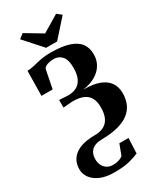

<svg xmlns="http://www.w3.org/2000/svg" viewBox="-300 -1078 1207 1443"><g transform="rotate(-30 304.0 -357.0)"><path d="M238.5 269Q168 269 119.8 248Q71.5 227 46.5 192.8Q21.5 158.5 21.5 118.5Q21.5 79.5 36 48.8Q50.5 18 79.2 -3.2Q108 -24.5 150.2 -35.8Q192.5 -47 248.5 -47Q297 -47 329.2 -64Q361.5 -81 378.2 -116.5Q395 -152 395 -207Q395 -253.5 379 -285.5Q363 -317.5 327 -334.2Q291 -351 230 -351L150.5 -344.5V-410.5L229 -406Q267 -406 298 -421Q329 -436 347.2 -471.5Q365.5 -507 365.5 -568Q365.5 -637.5 337.5 -667.8Q309.5 -698 267.5 -698Q240 -698 215 -689.8Q190 -681.5 180 -664.5L148 -503.5H51L54.5 -719Q82 -720.5 105 -725.2Q128 -730 151.2 -736Q174.5 -742 203 -746.5Q231.5 -751 269.5 -751Q370 -751 431.2 -730.8Q492.5 -710.5 520.2 -672.2Q548 -634 548 -579Q548 -536.5 532.2 -503.5Q516.5 -470.5 489 -446.2Q461.5 -422 424.5 -407.2Q387.5 -392.5 345 -386.5Q429 -388 483.2 -367.8Q537.5 -347.5 564 -309Q590.5 -270.5 590.5 -217Q590.5 -167.5 573.5 -126.5Q556.5 -85.5 520 -56.2Q483.5 -27 424.5 -10.8Q365.5 5.5 281.5 6.5Q249.5 6.5 226.8 14.5Q204 22.5 190 36.8Q176 51 169.5 69.8Q163 88.5 163 110Q163 140.5 174.5 164.2Q186 188 207.5 201.5Q229 215 258.5 215Q275.5 215 291.8 212Q308 209 322 203Q336 197 345.5 189L380 97.5H459.5L453.5 229Q424.5 242 374.2 255.5Q324 269 238.5 269ZM262 -799 124.5 -952.5 164.5 -983 309.5 -896 454.5 -983 494 -952 357.5 -799Z"/></g></svg>

Font: Merriweather 72pt Black
Style: Regular
Weight: 900
Version: Version 2.100